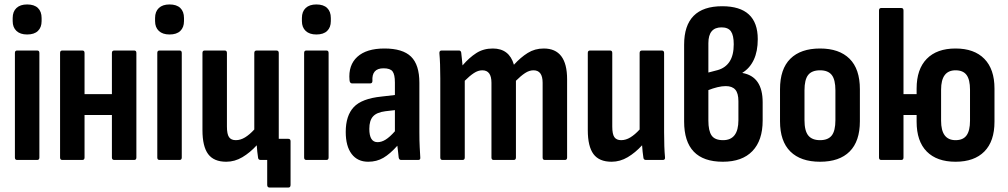

<svg xmlns="http://www.w3.org/2000/svg" viewBox="-20 -719 4529 863"><path d="M57 0Q47 0 47 -11V-481Q47 -492 57 -492H147Q157 -492 157 -481V-11Q157 0 147 0ZM102 -564Q71 -564 54 -580Q37 -596 37 -624V-638Q37 -667 54 -683Q71 -699 102 -699Q134 -699 150.5 -683Q167 -667 167 -638V-624Q167 -596 150.5 -580Q134 -564 102 -564Z M260 0Q250 0 250 -11V-481Q250 -492 260 -492H350Q360 -492 360 -481V-296H483V-481Q483 -492 494 -492H583Q593 -492 593 -481V-11Q593 0 583 0H494Q483 0 483 -11V-202H360V-11Q360 0 350 0Z M697 0Q687 0 687 -11V-481Q687 -492 697 -492H787Q797 -492 797 -481V-11Q797 0 787 0ZM742 -564Q711 -564 694 -580Q677 -596 677 -624V-638Q677 -667 694 -683Q711 -699 742 -699Q774 -699 790.5 -683Q807 -667 807 -638V-624Q807 -596 790.5 -580Q774 -564 742 -564Z M997 8Q941 8 915.5 -26.5Q890 -61 890 -134V-481Q890 -492 900 -492H990Q1000 -492 1000 -481V-150Q1000 -116 1009.5 -102.5Q1019 -89 1040 -89Q1061 -89 1081.5 -101.5Q1102 -114 1123 -137V-481Q1123 -492 1134 -492H1222Q1233 -492 1233 -481V-125Q1233 -108 1233 -95H1276Q1286 -95 1286 -84V112Q1286 124 1276 124H1192Q1181 124 1181 112V0H1152Q1141 0 1140 -10Q1136 -36 1134 -66Q1104 -33 1069.5 -12.5Q1035 8 997 8Z M1357 0Q1347 0 1347 -11V-481Q1347 -492 1357 -492H1447Q1457 -492 1457 -481V-11Q1457 0 1447 0ZM1402 -564Q1371 -564 1354 -580Q1337 -596 1337 -624V-638Q1337 -667 1354 -683Q1371 -699 1402 -699Q1434 -699 1450.5 -683Q1467 -667 1467 -638V-624Q1467 -596 1450.5 -580Q1434 -564 1402 -564Z M1635 8Q1587 8 1560.5 -27Q1534 -62 1534 -126Q1534 -199 1570 -237.5Q1606 -276 1695 -285L1755 -292V-348Q1755 -384 1744.5 -398Q1734 -412 1704 -412Q1650 -412 1654 -355Q1654 -344 1643 -344H1563Q1552 -344 1551 -359Q1545 -426 1586 -463.5Q1627 -501 1708 -501Q1790 -501 1827.5 -464.5Q1865 -428 1865 -347V-125Q1865 -85 1866.5 -58Q1868 -31 1869 -13Q1871 0 1860 0H1783Q1774 0 1772 -11Q1771 -20 1769.5 -34.5Q1768 -49 1766 -64Q1733 -27 1703 -9.5Q1673 8 1635 8ZM1640 -140Q1640 -80 1677 -80Q1695 -80 1713.5 -91.5Q1732 -103 1755 -129V-224L1712 -219Q1673 -214 1656.5 -195.5Q1640 -177 1640 -140Z M1969 0Q1959 0 1959 -11V-367Q1959 -401 1958 -429.5Q1957 -458 1955 -479Q1954 -492 1965 -492H2043Q2051 -492 2053 -483Q2054 -470 2056 -455.5Q2058 -441 2059 -425Q2089 -460 2121 -480.5Q2153 -501 2195 -501Q2269 -501 2290 -428Q2320 -461 2352 -481Q2384 -501 2424 -501Q2529 -501 2529 -363V-11Q2529 0 2519 0H2429Q2419 0 2419 -11V-347Q2419 -403 2378 -403Q2359 -403 2340 -390.5Q2321 -378 2299 -356V-11Q2299 0 2289 0H2199Q2189 0 2189 -11V-347Q2189 -403 2148 -403Q2129 -403 2110 -390.5Q2091 -378 2069 -356V-11Q2069 0 2059 0Z M2729 8Q2673 8 2647.5 -26.5Q2622 -61 2622 -134V-481Q2622 -492 2632 -492H2722Q2732 -492 2732 -481V-150Q2732 -116 2741.5 -102.5Q2751 -89 2772 -89Q2793 -89 2813.5 -101.5Q2834 -114 2855 -137V-481Q2855 -492 2866 -492H2954Q2965 -492 2965 -481V-125Q2965 -90 2966 -62Q2967 -34 2969 -13Q2971 0 2959 0H2884Q2873 0 2872 -10Q2868 -36 2866 -66Q2836 -33 2801.5 -12.5Q2767 8 2729 8Z M3229 8Q3055 8 3055 -173V-518Q3055 -691 3226 -691Q3386 -691 3386 -543Q3386 -488 3368 -450Q3350 -412 3317 -392V-391Q3408 -375 3408 -259V-177Q3408 -88 3362 -40Q3316 8 3229 8ZM3164 -393 3206 -404Q3241 -414 3259.5 -442.5Q3278 -471 3278 -520Q3278 -560 3265.5 -578Q3253 -596 3223 -596Q3164 -596 3164 -525ZM3230 -89Q3299 -89 3299 -179V-264Q3299 -300 3285 -316Q3271 -332 3242 -332Q3225 -332 3204.5 -327Q3184 -322 3164 -314V-177Q3164 -131 3178.5 -110Q3193 -89 3230 -89Z M3666 8Q3579 8 3532.5 -38Q3486 -84 3486 -174V-318Q3486 -409 3532.5 -455Q3579 -501 3666 -501Q3752 -501 3798.5 -455Q3845 -409 3845 -318V-174Q3845 -84 3799 -38Q3753 8 3666 8ZM3666 -89Q3702 -89 3718.5 -110Q3735 -131 3735 -179V-313Q3735 -361 3718.5 -382Q3702 -403 3666 -403Q3629 -403 3612.5 -382Q3596 -361 3596 -313V-179Q3596 -131 3613 -110Q3630 -89 3666 -89Z M3941 0Q3931 0 3931 -11V-409V-672Q3931 -683 3941 -683H4031Q4041 -683 4041 -672V-484Q4041 -483 4041 -481V-296H4100V-321Q4100 -408 4145.5 -454.5Q4191 -501 4275 -501Q4359 -501 4404.5 -454.5Q4450 -408 4450 -321V-172Q4450 -84 4404.5 -38Q4359 8 4275 8Q4191 8 4145.5 -38Q4100 -84 4100 -172V-202H4041V-11Q4041 0 4031 0ZM4275 -89Q4309 -89 4324.5 -110.5Q4340 -132 4340 -176V-316Q4340 -361 4324.5 -382Q4309 -403 4275 -403Q4210 -403 4210 -316V-176Q4210 -89 4275 -89Z"/></svg>

Font: Sofia Sans Condensed
Style: Bold
Weight: 700
Designer: Botio Nikoltchev, Ani Petrova
Foundry: lettersoup
Version: Version 4.101; ttfautohint (v1.8.4.7-5d5b)